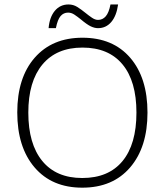

<svg xmlns="http://www.w3.org/2000/svg" viewBox="-20 -845 749 874"><path d="M651.4 -332.5Q651.4 -174.8 572.3 -82.8Q493.2 9.3 354.5 9.3Q216.3 9.3 137.5 -82.8Q58.6 -174.8 58.6 -333.5Q58.6 -491.7 138.2 -582.5Q217.8 -673.3 355.5 -673.3Q494.1 -673.3 572.8 -582Q651.4 -490.7 651.4 -332.5ZM108.9 -332.5Q108.9 -189.9 172.4 -112.3Q235.8 -34.7 354.5 -34.7Q474.1 -34.7 537.6 -111.6Q601.1 -188.5 601.1 -332.5Q601.1 -475.6 537.6 -552Q474.1 -628.4 355.5 -628.4Q237.3 -628.4 173.1 -551.3Q108.9 -474.1 108.9 -332.5ZM426.3 -716.8Q410.2 -716.8 392.6 -725.3Q375 -733.9 346.7 -757.8Q332 -769.5 318.4 -778.6Q304.7 -787.6 290 -787.6Q269.5 -787.6 255.9 -772Q242.2 -756.3 234.4 -716.8H201.2Q205.6 -767.1 229.7 -795.9Q253.9 -824.7 292 -824.7Q313.5 -824.7 331.5 -813.5Q349.6 -802.2 368.7 -786.6Q384.3 -773.9 398.7 -764.2Q413.1 -754.4 426.3 -754.4Q447.3 -754.4 461.4 -770.8Q475.6 -787.1 482.9 -824.7H517.6Q510.3 -772.5 486.3 -744.6Q462.4 -716.8 426.3 -716.8Z"/></svg>

Font: Bpm'online Open Sans Light
Style: Regular
Weight: 300
Foundry: Ascender Corporation
Version: Version 1.10